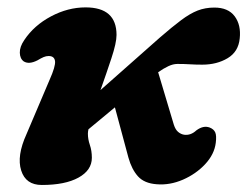

<svg xmlns="http://www.w3.org/2000/svg" viewBox="-20 -500 686 533"><path d="M303.5 -403Q303.5 -381 289.2 -338Q275 -295 259 -250L423.5 -395.5Q458 -425.5 482.8 -444Q507.5 -462.5 528.8 -470.8Q550 -479 575 -479Q613.5 -479 631.5 -454.8Q649.5 -430.5 645.5 -393.5Q642 -356.5 612 -338.5Q582 -320.5 541.5 -320.5Q523 -320.5 507.2 -321.5Q491.5 -322.5 472.5 -322.5Q460.5 -322.5 447.2 -316.2Q434 -310 419 -299.5L462.5 -154Q467 -140 474.5 -133.8Q482 -127.5 491 -126Q509.5 -123.5 525 -138Q544.5 -152.5 562 -146Q573.5 -141.5 577.5 -132.5Q581.5 -123.5 579 -103.5Q575 -71.5 549.5 -44.2Q524 -17 487.8 -1.2Q451.5 14.5 415 11.5Q380.5 9 363 -10.5Q345.5 -30 336.5 -62.5L299 -202L225.5 -141Q224 -134 224 -129Q224 -113.5 229.5 -97.5Q235 -81.5 235 -62Q235 -27.5 198 -7Q161 13.5 96 13.5Q51.5 13.5 38.8 -26.8Q26 -67 53.5 -127.5L117.5 -278Q134.5 -316 132.8 -330.2Q131 -344.5 115 -344.5Q108 -344.5 101 -341.5Q94 -338.5 84 -332.5Q60.5 -320.5 46 -329.5Q35.5 -337 35 -353.5Q34.5 -370 47.5 -389Q74.5 -429.5 121.5 -454.5Q168.5 -479.5 217.5 -479.5Q303.5 -479.5 303.5 -403Z"/></svg>

Font: Fraunces 9pt S100
Style: Bold Italic
Weight: 700
Italic angle: -16°
Version: Version 1.000; ttfautohint (v1.8.3)